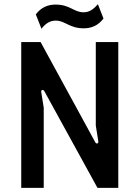

<svg xmlns="http://www.w3.org/2000/svg" viewBox="-20 -902 670 922"><path d="M82 0H190V-385L178 -460C176 -470 187 -475 193 -464L448 0H548V-700H440V-299L452 -224C454 -214 444 -208 438 -218L175 -700H82ZM152 -833 179 -764C200 -790 220 -803 248 -803C293 -803 313 -766 382 -766C420 -766 452 -780 477 -813L450 -882C428 -856 408 -843 381 -843C335 -843 316 -880 247 -880C209 -880 177 -866 152 -833Z"/></svg>

Font: Finlandica Medium
Style: Regular
Weight: 500
Designer: Niklas Ekholm, Juho Hiilivirta, Jaakko Suomalainen
Foundry: Helsinki Type Studio
Version: Version 2.000;Glyphs 3.2 (3202)